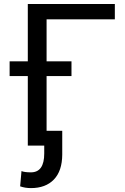

<svg xmlns="http://www.w3.org/2000/svg" viewBox="-20 -731 629 964"><path d="M28.3 0ZM556.6 -633.8H213.9V0H119.6V-710.9H556.6ZM338.9 -349.1H28.3V-422.9H338.9ZM292.5 -74.2V45.4Q292 127.4 250.5 170.4Q209 213.4 135.3 213.4Q106.4 213.4 81.1 204.6L87.9 127.9Q102.5 134.3 135.3 134.3Q202.1 134.3 202.1 39.6V-74.2Z"/></svg>

Font: Roboto
Style: Regular
Weight: 400
Designer: Google
Version: Version 2.134; 2016; ttfautohint (v1.6)